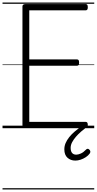

<svg xmlns="http://www.w3.org/2000/svg" viewBox="-20 -1016 767 1522"><path d="M185 0Q171 0 164.5 -5.5Q158 -11 158 -23V-965Q158 -975 165 -979.5Q172 -984 186 -984H659Q667 -984 671.5 -978.5Q676 -973 676 -959Q676 -945 671.5 -939.5Q667 -934 659 -934H212V-545H590Q599 -545 603 -539.5Q607 -534 607 -520Q607 -506 603 -500.5Q599 -495 590 -495H212V-50H659Q667 -50 671.5 -44.5Q676 -39 676 -25Q676 -11 671.5 -5.5Q667 0 659 0ZM577 257Q540 257 515 234.5Q490 212 490 168Q490 142 500 118.5Q510 95 528.5 71.5Q547 48 572.5 26.5Q598 5 629 -17H670V-11Q646 7 623 27Q600 47 581.5 68.5Q563 90 551.5 112Q540 134 540 156Q540 183 551.5 196.5Q563 210 584 210Q600 210 620.5 201Q641 192 661 171Q667 164 674 163.5Q681 163 687 169Q695 176 696 184Q697 192 692 200Q680 217 660 230Q640 243 618.5 250Q597 257 577 257ZM0 476H727V486H0ZM0 -20H727V0H0ZM0 -505H727V-500H0ZM0 -996H727V-986H0Z"/></svg>

Font: Playwrite PL Guides
Style: Regular
Weight: 400
Designer: Veronika Burian, José Scaglione
Foundry: TypeTogether
Version: Version 1.003